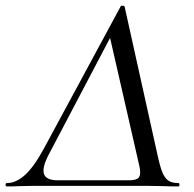

<svg xmlns="http://www.w3.org/2000/svg" viewBox="-53 -667 696 689"><path d="M479 0H64L14 1Q1 2 -28 2Q-33 2 -33 -4Q-33 -10 -28 -10Q4 -10 36 -38.5Q68 -67 104 -133L380 -644Q381 -647 387 -646.5Q393 -646 394 -644L512 -112Q521 -70 529.5 -49Q538 -28 551 -19Q564 -10 587 -10Q591 -10 591 -4Q591 2 587 2Q553 2 536 1ZM450 -48Q450 -61 446 -76L342 -531L128 -124Q103 -80 103 -54Q103 -20 154 -20H408Q431 -20 440.5 -26Q450 -32 450 -48Z"/></svg>

Font: CormorantInfant-MediumItalic
Style: Italic
Weight: 500
Italic angle: -10°
Designer: Christian Thalmann (Catharsis Fonts)
Foundry: Catharsis Fonts
Version: Version 3.303